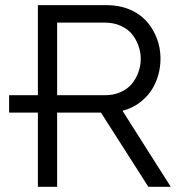

<svg xmlns="http://www.w3.org/2000/svg" viewBox="-20 -720 693 740"><path d="M15.1 -286.1V-353H126V-700.2H391.1Q437.5 -700.2 475.6 -685.1Q513.7 -669.9 538.6 -644.5Q563.5 -619.1 578.6 -586.2Q593.8 -553.2 597.4 -517.8Q601.1 -482.4 593.8 -446.5Q586.4 -410.6 568.8 -380.4Q551.3 -350.1 521.2 -326.7Q491.2 -303.2 452.1 -293L638.2 0H551.8L369.1 -286.1H200.2V0H126V-286.1ZM200.2 -353H384.8Q418 -353 444.8 -365Q471.7 -377 488 -396.7Q504.4 -416.5 513.4 -441.7Q522.5 -466.8 522.5 -492.9Q522.5 -519 513.4 -544.2Q504.4 -569.3 488 -589.1Q471.7 -608.9 444.8 -620.8Q418 -632.8 384.8 -632.8H200.2Z"/></svg>

Font: LT Superior
Style: Regular
Weight: 400
Designer: Daniel Lyons
Foundry: LyonsType
Version: Version 1.000